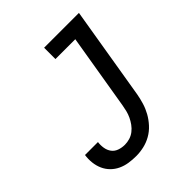

<svg xmlns="http://www.w3.org/2000/svg" viewBox="-203 -867 1006 1006"><g transform="rotate(-45 300.0 -363.5)"><path d="M227 8Q200 8 173.5 4Q147 0 123.5 -11Q100 -22 82 -40Q64 -58 53.5 -81.5Q43 -105 40 -132Q37 -159 41 -186Q41 -186 41 -186Q41 -186 41 -186H137Q137 -186 137 -186Q137 -186 137 -186Q134 -165 137.5 -143.5Q141 -122 153 -106Q165 -90 185 -83Q205 -76 227 -76Q245 -76 263.5 -81.5Q282 -87 297.5 -99Q313 -111 324.5 -127Q336 -143 344 -160Q352 -177 356.5 -195Q361 -213 364 -231L434 -651H287V-735H545L459 -217Q454 -189 445.5 -161Q437 -133 422.5 -107Q408 -81 387 -58Q366 -35 339.5 -20Q313 -5 284 1.5Q255 8 227 8Z"/></g></svg>

Font: Iosevka Curly Slab MdEx
Style: Italic
Weight: 500
Width: 7
Italic angle: -9°
Monospace: yes
Designer: Belleve Invis
Foundry: Belleve Invis
Version: Version 11.0.0; ttfautohint (v1.8.3)